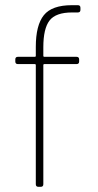

<svg xmlns="http://www.w3.org/2000/svg" viewBox="-20 -720 378 740"><path d="M118 -10V-469Q118 -473 114 -473H49Q39 -473 39 -483V-491Q39 -501 49 -501H114Q118 -501 118 -505V-539Q118 -623 149 -661.5Q180 -700 257 -700H280Q290 -700 290 -690V-682Q290 -672 280 -672H258Q195 -672 171 -641Q147 -610 147 -538V-505Q147 -501 151 -501H275Q285 -501 285 -491V-483Q285 -473 275 -473H151Q147 -473 147 -469V-10Q147 0 137 0H128Q118 0 118 -10Z"/></svg>

Font: Barlow GEO Thin
Style: Regular
Weight: 100
Designer: Jeremy Tribby
Foundry: Tribby Type
Version: Version 1.408